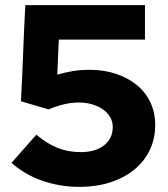

<svg xmlns="http://www.w3.org/2000/svg" viewBox="-20 -720 657 751"><path d="M62 -324Q67 -418 70.5 -512Q74 -606 79 -700H547V-565H210Q208 -530 207 -496.5Q206 -463 204 -428Q235 -437 265 -442Q295 -447 329 -447Q386 -447 433 -431.5Q480 -416 514.5 -388Q549 -360 568 -320Q587 -280 587 -231Q587 -176 565 -131.5Q543 -87 504 -55.5Q465 -24 410.5 -6.5Q356 11 291 11Q216 11 147 -12.5Q78 -36 25 -83Q49 -111 73.5 -138Q98 -165 122 -193Q166 -157 206.5 -141Q247 -125 296 -125Q353 -125 387 -151.5Q421 -178 421 -223Q421 -245 410.5 -262.5Q400 -280 382 -292.5Q364 -305 340 -312Q316 -319 288 -319Q258 -319 228 -311.5Q198 -304 170 -292Q143 -300 116 -308Q89 -316 62 -324Z"/></svg>

Font: Rosa Sans Black
Style: Regular
Weight: 900
Designer: Pentagram / MCKL
Foundry: Pentagram / MCKL
Version: Version 1.005;September 16, 2019;FontCreator 11.5.0.2425 64-